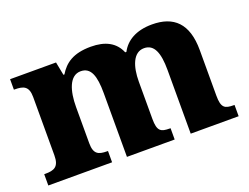

<svg xmlns="http://www.w3.org/2000/svg" viewBox="-89 -731 1182 911"><g transform="rotate(-20 501.5 -275.0)"><path d="M17 0H339V-57H335C291 -57 268 -67 268 -122V-305C268 -385 289 -457 346 -457C398 -457 414 -408 414 -322V0H655V-57H651C606 -57 589 -66 589 -128V-316C589 -392 611 -457 666 -457C717 -457 736 -408 736 -322V0H978V-57H974C929 -57 912 -66 912 -128V-358C912 -493 849 -550 740 -550C658 -550 607 -517 582 -469H576C553 -524 504 -550 431 -550C341 -550 298 -517 269 -469H264L251 -536H19V-483H23C67 -483 93 -474 93 -419V-125C93 -66 67 -57 22 -57H17Z"/></g></svg>

Font: Noto Serif Gurmukhi ExtraBold
Style: Regular
Weight: 800
Designer: Vaibhav Singh and the Monotype Design Team
Foundry: Monotype Imaging Inc.
Version: Version 2.004